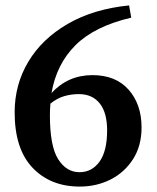

<svg xmlns="http://www.w3.org/2000/svg" viewBox="-20 -674 578 708"><path d="M164 -249Q164 -135 194.5 -87Q225 -39 273 -39Q319 -39 347 -78Q375 -117 375 -193Q375 -259 347.5 -293Q320 -327 271 -327Q243 -327 217 -319.5Q191 -312 166 -292Q165 -282 164.5 -271Q164 -260 164 -249ZM274 14Q166 14 100 -55.5Q34 -125 34 -260Q34 -362 84.5 -446.5Q135 -531 230 -586Q325 -641 456 -654L464 -609Q328 -577 258 -507Q188 -437 170 -331Q231 -397 321 -397Q407 -397 454.5 -343Q502 -289 502 -204Q502 -136 470.5 -87Q439 -38 387.5 -12Q336 14 274 14Z"/></svg>

Font: Source Serif 4 SmText Semibold
Style: Regular
Weight: 600
Designer: Frank Grießhammer
Foundry: Adobe
Version: Version 4.005;hotconv 1.1.0;makeotfexe 2.6.0